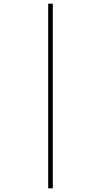

<svg xmlns="http://www.w3.org/2000/svg" viewBox="-20 -780 551 1040"><path d="M241 240V-760H266V240Z"/></svg>

Font: Noto Serif Display SemiCondensed ExtraLight
Style: Italic
Weight: 200
Width: 4
Italic angle: -12°
Designer: Monotype Design Team
Foundry: Monotype Imaging Inc.
Version: Version 2.009